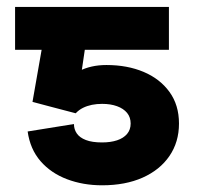

<svg xmlns="http://www.w3.org/2000/svg" viewBox="-20 -528 581 559"><path d="M277.1 -113.3Q248.2 -113.3 230.1 -120.3Q211.9 -127.3 203.6 -139.5Q195.3 -151.6 195.3 -166.9L60.5 -145.2Q67.7 -93.8 98 -58.8Q128.4 -23.9 175.2 -6.2Q222 11.5 277.3 11.5Q345.1 11.5 395.4 -10.9Q445.6 -33.3 473.3 -73.8Q501.1 -114.4 501.1 -168.3Q501.1 -222.2 473.4 -260.4Q445.8 -298.5 398.3 -318.6Q350.8 -338.7 289.9 -338.7Q244.2 -338.7 209.9 -320.8Q175.5 -302.9 154.2 -275.2Q132.8 -247.6 125 -218L200.4 -198.2Q209.7 -208.1 221.6 -214Q233.5 -219.9 247.6 -222.8Q261.6 -225.6 277.3 -225.6Q302 -225.6 320.7 -218.8Q339.5 -212 350 -199.3Q360.4 -186.5 360.4 -168.3Q360.4 -150.5 350 -138.1Q339.5 -125.7 320.8 -119.5Q302.1 -113.3 277.1 -113.3ZM113.8 -454.9 74.6 -231.4 125 -218 203.5 -224.2 237.5 -454.9ZM23.9 -383H471.8V-507.8H23.9Z"/></svg>

Font: Giphurs SC
Style: Regular
Weight: 400
Version: Version 0.920